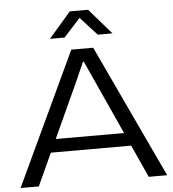

<svg xmlns="http://www.w3.org/2000/svg" viewBox="-61 -994 944 1049"><g transform="rotate(-5 411.0 -469.0)"><path d="M9 0 351 -729H471L813 0H712L459 -557L413 -658H409L363 -554L109 0ZM181 -178 212 -250H611L640 -178ZM240 -798 361 -938H461L583 -798H502L411 -898L320 -798Z"/></g></svg>

Font: Mona Sans Expanded
Style: Regular
Weight: 400
Width: 7
Designer: Deni Anggara
Foundry: GitHub
Version: Version 2.000